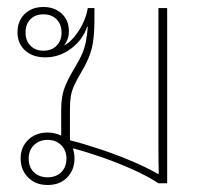

<svg xmlns="http://www.w3.org/2000/svg" viewBox="-20 -524 589 549"><path d="M116 5Q82 5 60.5 -16.5Q39 -38 39 -71Q39 -103 60.5 -124Q82 -145 116 -145Q138 -145 155 -136V-211Q155 -243 162.5 -267Q170 -291 194 -331Q208 -354 215 -370.5Q222 -387 225.5 -404.5Q229 -422 231 -447H229Q216 -409 182.5 -384.5Q149 -360 110 -360Q73 -360 51.5 -380Q30 -400 30 -431Q30 -464 50.5 -484Q71 -504 104 -504Q136 -504 156.5 -485Q177 -466 177 -435Q177 -411 163 -394Q184 -404 204.5 -435Q225 -466 231 -501H250V-467Q250 -416 242.5 -386Q235 -356 215 -322Q200 -297 192.5 -280.5Q185 -264 182.5 -249Q180 -234 180 -211V-123Q223 -112 269 -96.5Q315 -81 357.5 -63Q400 -45 431 -27H434Q433 -61 433 -103Q433 -145 433 -215V-501H458V0H433Q401 -21 357 -40.5Q313 -60 268 -75.5Q223 -91 188 -100Q193 -87 193 -71Q193 -38 172 -16.5Q151 5 116 5ZM104 -379Q128 -379 142 -393.5Q156 -408 156 -431Q156 -454 142 -468.5Q128 -483 104 -483Q81 -483 67 -469Q53 -455 53 -431Q53 -408 67 -393.5Q81 -379 104 -379ZM116 -17Q140 -17 155 -31.5Q170 -46 170 -71Q170 -94 155 -109Q140 -124 116 -124Q92 -124 77 -109Q62 -94 62 -71Q62 -46 77 -31.5Q92 -17 116 -17Z"/></svg>

Font: Noto Sans Thai Looped UI Thin
Style: Regular
Weight: 100
Designer: Cadson Demak Team
Foundry: Cadson Demak Co., Ltd.
Version: Version 1.000; ttfautohint (v1.8.4.7-5d5b)